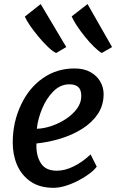

<svg xmlns="http://www.w3.org/2000/svg" viewBox="-20 -892 557 920"><path d="M236.5 8Q170 8 126 -22.5Q82 -53.5 61.2 -103Q40.5 -152.5 41 -211.5Q41.5 -307.5 81 -390.5Q119 -471 185.5 -517.5Q252 -564 336.5 -564Q382.5 -564 413.5 -546.5Q444.5 -529 460.5 -501Q476.5 -473 476.5 -441Q476.5 -387.5 448.8 -346Q421 -304.5 374.2 -275Q327.5 -245.5 270.2 -228Q213 -210.5 154.5 -204.5V-188.5Q155.5 -139 178.2 -106.5Q201 -74 252.5 -74Q291 -74 333.2 -94.8Q375.5 -115.5 414 -152L443.5 -93.5Q432 -77.5 408.5 -59.8Q385 -42 355 -26.5Q325 -11 294 -1.5Q263 8 236.5 8ZM156.5 -275Q191 -276 228 -288.8Q265 -301.5 297.2 -323Q329.5 -344.5 349.5 -372.2Q369.5 -400 369.5 -431.5Q369.5 -462 355 -475Q340.5 -488 312.5 -488Q269.5 -488 236 -454.5Q202 -420.5 181.5 -370.5Q161 -320.5 156.5 -275ZM249 -638Q232.5 -645.5 210 -667Q187.5 -688.5 164.8 -715.8Q142 -743 124 -769.2Q106 -795.5 99 -812.5L175 -872.5L297.5 -666.5ZM467.5 -638Q451 -647.5 429.5 -668.8Q408 -690 386.5 -716.8Q365 -743.5 348 -769.2Q331 -795 323.5 -813.5L399.5 -872.5L517 -666.5Z"/></svg>

Font: Merriweather Sans Italic
Style: Regular
Weight: 400
Italic angle: -7.5°
Designer: Eben Sorkin
Foundry: Eben Sorkin
Version: Version 1.008; ttfautohint (v1.7.19-72a1) -l 8 -r 50 -G 200 